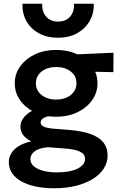

<svg xmlns="http://www.w3.org/2000/svg" viewBox="-20 -782 643 1027"><path d="M270 225Q214 225 169 215.2Q124 205.5 92.2 187Q60.5 168.5 43.8 142.8Q27 117 27 85Q27 59.5 40.8 37.2Q54.5 15 81.2 -1.2Q108 -17.5 147 -25.5Q117.5 -41 103.5 -60.5Q89.5 -80 89.5 -105Q89.5 -127 102.2 -146.5Q115 -166 138.5 -181.5Q162 -197 194 -206.5Q226 -216 264 -217L290 -164.5Q260 -165 239.2 -160.2Q218.5 -155.5 208 -147Q197.5 -138.5 197.5 -126.5Q197.5 -111.5 215.2 -104Q233 -96.5 268.5 -93.5L354 -86.5Q416.5 -81.5 461.8 -66Q507 -50.5 531.2 -22Q555.5 6.5 555.5 50.5Q555.5 87.5 535 119.5Q514.5 151.5 476.8 175Q439 198.5 386.5 211.8Q334 225 270 225ZM285.5 140Q355 140 395 119.8Q435 99.5 435 68Q435 43 409 29.8Q383 16.5 329.5 12.5L236.5 5.5Q206.5 8 185.5 16.5Q164.5 25 153.5 38.8Q142.5 52.5 142.5 69.5Q142.5 90.5 159.8 106.2Q177 122 209 131Q241 140 285.5 140ZM280.5 -157.5Q216.5 -157.5 166.5 -181.2Q116.5 -205 87.8 -245.5Q59 -286 59 -336.5Q59 -386.5 88 -427Q117 -467.5 167 -491.2Q217 -515 280.5 -515Q343.5 -515 393.5 -491.2Q443.5 -467.5 472.5 -427.2Q501.5 -387 501.5 -336.5Q501.5 -287 472.8 -246.2Q444 -205.5 394 -181.5Q344 -157.5 280.5 -157.5ZM280.5 -249.5Q312 -249.5 336.5 -260.5Q361 -271.5 375 -291.2Q389 -311 389 -336.5Q389 -375.5 358.5 -399.5Q328 -423.5 280.5 -423.5Q248.5 -423.5 224 -412.5Q199.5 -401.5 185.8 -382Q172 -362.5 172 -336.5Q172 -298 202.5 -273.8Q233 -249.5 280.5 -249.5ZM357.5 -401 309.5 -487.5 587 -500 586.5 -396ZM291 -580Q233 -580 189.5 -603.2Q146 -626.5 122.2 -667.5Q98.5 -708.5 100 -762H205.5Q204 -719 227.2 -692.8Q250.5 -666.5 291 -666.5Q331.5 -666.5 354.8 -692.8Q378 -719 375.5 -762H481.5Q483 -709.5 458.8 -668.2Q434.5 -627 391 -603.5Q347.5 -580 291 -580Z"/></svg>

Font: Geologica Cursive Medium
Style: Regular
Weight: 500
Designer: Sindre Bremnes, Frode Helland
Foundry: Monokrom Skriftforlag AS
Version: Version 1.010;gftools[0.9.28]